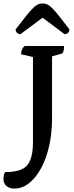

<svg xmlns="http://www.w3.org/2000/svg" viewBox="-88 -909 428 1118"><path d="M-5 189Q-33 189 -50.5 174Q-68 159 -68 132Q-68 124 -66 112.5Q-64 101 -58 93Q3 93 38 77Q73 61 88.5 22.5Q104 -16 104 -81V-577L35 -593Q35 -624 55 -641H285Q285 -600 269 -596L215 -581V-219Q215 -134 198.5 -60.5Q182 13 152 69Q122 125 82 157Q42 189 -5 189ZM160 -889Q175 -889 187 -883.5Q199 -878 215 -862.5Q231 -847 255 -817Q279 -787 316 -738Q316 -726 308.5 -718Q301 -710 288 -710L160 -806L31 -710Q19 -710 11 -718Q3 -726 3 -738Q41 -787 65 -817Q89 -847 105 -862.5Q121 -878 133.5 -883.5Q146 -889 160 -889Z"/></svg>

Font: Petrona SemiBold
Style: Regular
Weight: 600
Designer: Ringo R. Seeber
Foundry: Ringo R. Seeber
Version: Version 2.001; ttfautohint (v1.8.3)